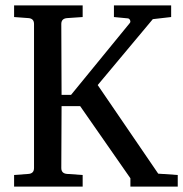

<svg xmlns="http://www.w3.org/2000/svg" viewBox="-20 -691 678 711"><path d="M638.2 0H462.9V-30.8L276.9 -297.9H208L207 -68.8Q207 -48.3 229 -46.9L286.1 -43V0H32.2V-43L85 -46.9Q106 -48.3 106 -68.8V-602.1Q106 -622.6 85 -624L32.2 -627.9V-670.9H286.1V-627.9L229 -624Q207 -622.6 207 -602.1L208 -339.8H243.2L460.9 -606Q464.4 -610.4 461.4 -616.7Q458.5 -622.6 453.1 -623L401.9 -627.9V-670.9H613.8V-627.9L545.9 -620.1L341.8 -376L565.9 -47.9L638.2 -43Z"/></svg>

Font: Ezra SIL SR
Style: Regular
Weight: 400
Designer: Development by SIL's NRSI team. OpenType tables by Ralph Hancock ( hancock@dircon.co.uk ).
Foundry: Development by SIL's NRSI team.
Version: Version 2.51; 2007